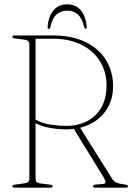

<svg xmlns="http://www.w3.org/2000/svg" viewBox="-20 -863 608 883"><path d="M500 -467Q500 -393 458.5 -342.8Q417 -292.5 348.5 -275.5L492.5 -46Q504 -27.5 517 -22.5Q530 -17.5 548.5 -15.5Q560.5 -14 564.5 -12Q568.5 -10 568.5 -6.5Q568.5 0 560 0H416.5Q408 0 408 -6.5Q408 -13 418.5 -14L454.5 -17Q474 -18.5 458 -45L319.5 -270.5Q301.5 -268 284.5 -268Q249.5 -268 211.2 -274.5Q173 -281 143.5 -296.5V-40.5Q143.5 -22 162.5 -20L211.5 -13.5Q222 -12.5 222 -6.5Q222 0 213.5 0H45.5Q37 0 37 -6.5Q37 -12.5 47 -13.5L93.5 -20Q115 -22.5 115 -40.5V-660Q115 -677.5 93.5 -680.5L47 -686.5Q37 -687.5 37 -694Q37 -700 45.5 -700H222Q311 -700 373 -669.8Q435 -639.5 467.5 -586.8Q500 -534 500 -467ZM143.5 -685V-313Q174.5 -295.5 214 -289.8Q253.5 -284 281.5 -284Q369 -284 419.5 -333.8Q470 -383.5 470 -470.5Q470 -532 440.2 -580.5Q410.5 -629 355 -657Q299.5 -685 222.5 -685ZM289 -814Q259.5 -814 239.8 -796.2Q220 -778.5 211.5 -738Q209.5 -730.5 204.5 -730.5Q198.5 -730.5 199 -738.5Q201.5 -784 224.5 -813.5Q247.5 -843 289 -843Q330.5 -843 353.2 -813.5Q376 -784 379 -738.5Q379 -730.5 373.5 -730.5Q369 -730.5 367 -738Q358 -778.5 338.2 -796.2Q318.5 -814 289 -814Z"/></svg>

Font: Fraunces 144pt Soft Thin
Style: Regular
Weight: 100
Version: Version 1.000;[0bf87f6ff]